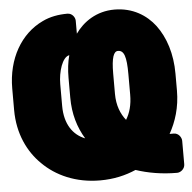

<svg xmlns="http://www.w3.org/2000/svg" viewBox="-55 -813 914 916"><g transform="rotate(-5 401.5 -355.0)"><path d="M293 -560C284 -527 280 -491 280 -453V-358C280 -279 300 -214 334 -158C277 -180 238 -234 238 -322V-426C238 -485 259 -554 293 -560ZM338 -659V-721C338 -737 324 -758 301 -758C259 -758 218 -751 181 -733C75 -683 8 -568 8 -425V-322C8 -209 52 -119 114 -59C177 4 271 48 388 48C454 48 509 35 560 13C617 32 683 44 757 44C773 44 794 29 794 6V-106C794 -122 780 -144 757 -144H737C768 -199 790 -267 790 -347V-428C790 -523 764 -603 720 -662C679 -716 614 -758 526 -758C440 -758 376 -713 338 -659ZM566 -445V-347C566 -298 555 -260 536 -229C511 -260 494 -302 494 -357V-454C494 -532 506 -560 526 -560C555 -560 566 -530 566 -445Z"/></g></svg>

Font: Asimov Print
Style: E
Weight: 500
Designer: Google
Version: Version 2.000980; 2014